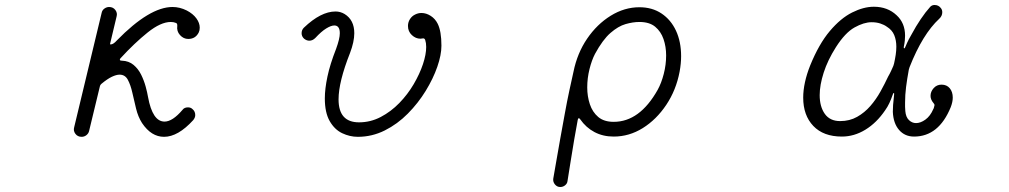

<svg xmlns="http://www.w3.org/2000/svg" viewBox="-20 -535 4040 769"><path d="M307 13Q291 13 282 1Q273 -11 277 -25L387 -483Q389 -494 398 -500.5Q407 -507 417 -507Q433 -507 442 -495Q451 -483 447 -469L421 -360Q420 -357 423 -357Q434 -357 448 -373Q579 -507 671 -507Q700 -507 728 -493Q753 -480 766.5 -461.5Q780 -443 780 -424Q780 -413 776 -405Q763 -379 734 -379Q715 -379 701 -394.5Q687 -410 690 -431V-434Q690 -441 685 -443Q676 -447 664 -447Q624 -447 571.5 -405Q519 -363 463 -302Q460 -299 460 -296Q460 -292 468 -292Q496 -291 515 -275Q534 -259 545.5 -235.5Q557 -212 563.5 -188Q570 -164 573 -146Q591 -48 639 -48Q671 -48 711 -95Q718 -105 733 -105Q744 -105 751 -98Q762 -89 762 -74Q762 -64 754 -54Q693 13 637 13Q586 13 549 -42Q533 -67 525 -100Q517 -133 510 -164Q503 -195 492 -215.5Q481 -236 459 -236Q446 -236 428 -227.5Q410 -219 386 -199Q381 -195 380 -189L337 -11Q335 -1 326.5 6Q318 13 307 13Z M1413 13Q1381 13 1350.5 -1.5Q1320 -16 1300.5 -50Q1281 -84 1281 -141Q1281 -179 1291.5 -228.5Q1302 -278 1326 -339Q1341 -380 1341 -402Q1341 -433 1319 -433Q1306 -433 1286.5 -421Q1267 -409 1243 -383Q1232 -372 1219 -372Q1208 -372 1198 -380Q1188 -389 1188 -402Q1188 -415 1197 -424Q1265 -489 1324 -489Q1343 -489 1360 -479Q1399 -455 1399 -402Q1399 -368 1382 -323Q1359 -265 1347.5 -218.5Q1336 -172 1336 -137Q1336 -45 1418 -45Q1464 -45 1505 -66.5Q1546 -88 1579.5 -122.5Q1613 -157 1637 -198Q1661 -239 1674 -278Q1687 -317 1687 -347Q1687 -355 1686 -362Q1685 -369 1683 -375Q1680 -383 1672 -381Q1670 -381 1668 -380.5Q1666 -380 1664 -380Q1645 -380 1629.5 -394.5Q1614 -409 1614 -431Q1614 -446 1622 -458.5Q1630 -471 1643 -477Q1655 -483 1668 -483Q1687 -483 1705 -471.5Q1723 -460 1733 -440Q1748 -410 1748 -352Q1748 -315 1731.5 -267.5Q1715 -220 1685 -171Q1655 -122 1613.5 -80Q1572 -38 1521 -12.5Q1470 13 1413 13Z M2224 214Q2211 214 2202.5 203.5Q2194 193 2196 180Q2201 153 2208 111Q2215 69 2224 20Q2233 -29 2242 -79Q2251 -129 2260.5 -173Q2270 -217 2277 -248Q2292 -322 2331.5 -380Q2371 -438 2426 -472Q2481 -506 2541 -506Q2592 -506 2629.5 -481Q2667 -456 2687.5 -412Q2708 -368 2708 -310Q2708 -281 2702 -248Q2688 -174 2648.5 -115Q2609 -56 2554.5 -22Q2500 12 2438 12Q2395 12 2361 -6Q2327 -24 2304 -57Q2297 -67 2294 -55Q2288 -23 2280 23Q2272 69 2265 114.5Q2258 160 2253 190Q2252 200 2243.5 207Q2235 214 2224 214ZM2438 -47Q2542 -47 2614 -175Q2629 -202 2638.5 -239Q2648 -276 2648 -313Q2648 -348 2637.5 -378.5Q2627 -409 2604 -428Q2581 -447 2541 -447Q2515 -447 2485.5 -438.5Q2456 -430 2425 -403Q2394 -376 2363 -319Q2350 -294 2341 -258Q2332 -222 2332 -185Q2332 -149 2342.5 -117.5Q2353 -86 2376 -66.5Q2399 -47 2438 -47Z M3352 12Q3278 12 3237.5 -30.5Q3197 -73 3197 -144Q3197 -173 3204 -205.5Q3211 -238 3225 -273Q3260 -359 3303.5 -410.5Q3347 -462 3393 -485Q3439 -508 3480 -508Q3535 -508 3571 -474Q3605 -443 3605 -392Q3605 -384 3604 -373Q3603 -362 3600 -348Q3599 -342 3601.5 -341.5Q3604 -341 3606 -347Q3614 -366 3620 -377.5Q3626 -389 3632 -399Q3648 -429 3667.5 -458Q3687 -487 3706 -508Q3713 -515 3723 -515Q3739 -515 3748 -503Q3754 -496 3754 -486Q3754 -471 3742 -460Q3675 -398 3623 -266L3620 -256Q3613 -218 3609 -186.5Q3605 -155 3605 -124Q3605 -116 3605 -107Q3605 -98 3606 -90Q3608 -66 3620.5 -54Q3633 -42 3649 -42Q3667 -42 3686.5 -56Q3706 -70 3718 -98Q3720 -101 3720.5 -104Q3721 -107 3722 -110Q3723 -112 3723 -114Q3723 -118 3719 -122Q3707 -136 3707 -151Q3707 -168 3719.5 -182Q3732 -196 3751 -196Q3772 -196 3784 -181.5Q3796 -167 3796 -144Q3796 -127 3788 -106Q3740 12 3641 12Q3604 12 3581 -14.5Q3558 -41 3556 -87Q3556 -99 3557 -114.5Q3558 -130 3561 -155Q3562 -162 3560 -162.5Q3558 -163 3556 -157Q3549 -137 3542 -122Q3535 -107 3525 -93Q3491 -43 3446 -15.5Q3401 12 3352 12ZM3345 -50Q3383 -50 3413 -67Q3443 -84 3466 -110.5Q3489 -137 3506.5 -168.5Q3524 -200 3537 -228Q3544 -240 3549 -251Q3554 -262 3558 -271L3561 -281Q3565 -299 3567.5 -315.5Q3570 -332 3570 -348Q3570 -374 3561.5 -394.5Q3553 -415 3532 -428Q3521 -436 3505.5 -441Q3490 -446 3471 -446Q3440 -446 3402.5 -425Q3365 -404 3328 -346Q3295 -294 3279 -244Q3263 -194 3263 -154Q3263 -108 3283.5 -79Q3304 -50 3345 -50Z"/></svg>

Font: Kiwi Maru Light
Style: Regular
Weight: 300
Designer: Hiroki-Chan
Version: Version 1.100